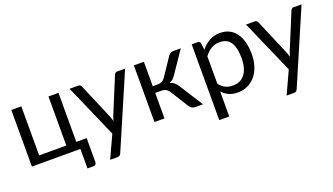

<svg xmlns="http://www.w3.org/2000/svg" viewBox="-63 -978 2802 1615"><g transform="rotate(-20 1338.0 -171.0)"><path d="M585 -67.5V147Q585 160 577.8 167.2Q570.5 174.5 559 174.5H504.5V0H70.5V-506.5H160V-67.5H403V-506.5H492.5V-67.5Z M1089 -506.5 806.5 149.5Q802 159.5 795.2 165.5Q788.5 171.5 774.5 171.5H708.5L801 -29.5L592 -506.5H669Q680.5 -506.5 687.2 -500.8Q694 -495 696.5 -488L832 -169Q840 -148 845.5 -125Q852.5 -148.5 860.5 -169.5L992 -488Q995 -496 1002.2 -501.2Q1009.5 -506.5 1018.5 -506.5Z M1475 -481.5Q1482 -492.5 1493.5 -499.5Q1505 -506.5 1518 -506.5H1587.5L1456 -313.5Q1444 -295 1431 -283.2Q1418 -271.5 1399 -265Q1423 -258.5 1439.5 -244.8Q1456 -231 1469 -209.5L1602 0H1540Q1516 0 1503 -8Q1490 -16 1480.5 -31L1382 -188.5Q1358.5 -227.5 1311.5 -227.5H1257V0.5H1167.5V-506.5H1257V-287.5H1305Q1345 -287.5 1367.5 -321.5Z M1774.5 -122Q1799 -89 1828 -75.5Q1857 -62 1893 -62Q1964 -62 2002 -112.5Q2040 -163 2040 -256.5Q2040 -306 2031.2 -341.5Q2022.5 -377 2006 -399.8Q1989.5 -422.5 1965.5 -433Q1941.5 -443.5 1911 -443.5Q1867.5 -443.5 1834.8 -423.5Q1802 -403.5 1774.5 -367ZM1770 -428Q1802 -467.5 1844 -491.5Q1886 -515.5 1940 -515.5Q1984 -515.5 2019.5 -498.8Q2055 -482 2080 -449.2Q2105 -416.5 2118.5 -368Q2132 -319.5 2132 -256.5Q2132 -200.5 2117 -152.2Q2102 -104 2073.8 -68.8Q2045.5 -33.5 2004.8 -13.2Q1964 7 1913 7Q1866.5 7 1833.2 -8.8Q1800 -24.5 1774.5 -52.5V171.5H1685V-506.5H1738.5Q1757.5 -506.5 1762 -488Z M2668.5 -506.5 2386 149.5Q2381.5 159.5 2374.8 165.5Q2368 171.5 2354 171.5H2288L2380.5 -29.5L2171.5 -506.5H2248.5Q2260 -506.5 2266.8 -500.8Q2273.5 -495 2276 -488L2411.5 -169Q2419.5 -148 2425 -125Q2432 -148.5 2440 -169.5L2571.5 -488Q2574.5 -496 2581.8 -501.2Q2589 -506.5 2598 -506.5Z"/></g></svg>

Font: Lato
Style: Regular
Weight: 400
Designer: Lukasz Dziedzic with Adam Twardoch and Botio Nikoltchev
Foundry: tyPoland Lukasz Dziedzic
Version: Version 2.015; 2015-08-06; http://www.latofonts.com/